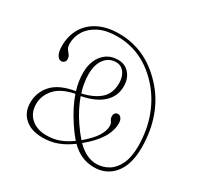

<svg xmlns="http://www.w3.org/2000/svg" viewBox="-163 -953 1194 1161"><g transform="rotate(30 434.0 -373.0)"><path d="M623.5 15.5Q532 15.5 462.5 -55Q416 -20.5 368.8 -2.5Q321.5 15.5 264.5 15.5Q185.5 15.5 140.5 -24.5Q95.5 -64.5 95.5 -132Q95.5 -204 144.2 -257.8Q193 -311.5 300.5 -329Q282 -389.5 282 -447.5Q282 -525 321.8 -573Q361.5 -621 428 -621Q476 -621 506.2 -586.8Q536.5 -552.5 536.5 -498Q536.5 -429 486.2 -382.5Q436 -336 340 -317.5Q367 -241 418 -166Q449.5 -120 477.5 -89Q534 -137 558.5 -175.5Q583 -214 583 -247.5Q583 -267 573.5 -278.5Q564 -290 564 -308Q564 -320.5 571.2 -328.8Q578.5 -337 590 -337Q603.5 -337 613 -324.2Q622.5 -311.5 622.5 -290Q622.5 -183.5 489.5 -76Q555 -9.5 624.5 -9.5Q671.5 -9.5 709.8 -33Q748 -56.5 770.5 -104.8Q793 -153 793 -228Q793 -340.5 756.8 -436.5Q720.5 -532.5 653.5 -604Q526 -741 352.5 -741Q277.5 -741 226.5 -715.8Q175.5 -690.5 149.5 -649.2Q123.5 -608 123.5 -560.5Q123.5 -536 132.5 -523.2Q141.5 -510.5 150.8 -499.5Q160 -488.5 160 -468.5Q160 -457.5 152 -449.5Q144 -441.5 131.5 -441.5Q113 -441.5 101.5 -464Q90 -486.5 90 -522.5Q90 -596.5 122.5 -650Q155 -703.5 214.2 -732.2Q273.5 -761 353.5 -761Q537 -761 671 -619Q742.5 -545 779 -446.5Q815.5 -348 815.5 -231Q815.5 -112.5 762.8 -48.5Q710 15.5 623.5 15.5ZM315 -456Q315 -397 335 -333Q416 -351.5 459.2 -390.8Q502.5 -430 502.5 -500.5Q502.5 -546.5 480.8 -574.5Q459 -602.5 424 -602.5Q375.5 -602.5 345.2 -563.5Q315 -524.5 315 -456ZM130.5 -143Q130.5 -80 171.5 -44Q212.5 -8 277.5 -8Q328.5 -8 369.2 -23.5Q410 -39 450 -68.5Q420.5 -101 387.5 -151.5Q331.5 -237 305.5 -313.5Q213 -295 171.8 -247.5Q130.5 -200 130.5 -143Z"/></g></svg>

Font: Fraunces 72pt Soft Thin
Style: Regular
Weight: 100
Version: Version 1.000;[b76b70a41]